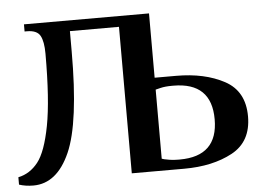

<svg xmlns="http://www.w3.org/2000/svg" viewBox="-57 -724 1094 803"><g transform="rotate(-5 490.0 -322.5)"><path d="M-8 6V-25Q41 -35 75 -78Q109 -121 129.5 -228.5Q150 -336 150 -530Q150 -581 136.5 -605.5Q123 -630 81 -630H71V-660H596V-390H686Q806 -390 888.5 -345.5Q971 -301 971 -195Q971 -89 888.5 -44.5Q806 0 686 0H466V-615H260V-530Q260 -231 205.5 -108Q151 15 52 15Q19 15 -8 6ZM671 -40Q831 -40 831 -195Q831 -350 671 -350H666Q636 -350 616 -345L596 -340V-50Q607 -46 616 -45Q638 -40 666 -40Z"/></g></svg>

Font: Philosopher
Style: Bold
Weight: 700
Designer: Jovanny Lemonad
Foundry: Jovanny Lemonad
Version: Version 2.000